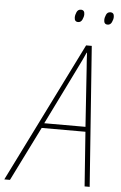

<svg xmlns="http://www.w3.org/2000/svg" viewBox="-119 -938 616 979"><g transform="rotate(5 189.0 -448.0)"><path d="M-59 0H-30L108 -278H332L352 0H378L326 -717H297ZM119 -303 265 -600Q276 -622 285.5 -642Q295 -662 303 -680H305Q306 -662 307 -641Q308 -620 310 -600L330 -303ZM397 -832Q411 -832 418 -846.5Q425 -861 425 -874Q425 -896 406 -896Q391 -896 384.5 -881.5Q378 -867 378 -854Q378 -832 397 -832ZM246 -832Q260 -832 267 -846.5Q274 -861 274 -874Q274 -896 255 -896Q240 -896 233.5 -881.5Q227 -867 227 -854Q227 -832 246 -832Z"/></g></svg>

Font: Noto Sans UI SemiCondensed Thin
Style: Italic
Weight: 250
Width: 4
Italic angle: -12°
Designer: Monotype Design Team
Foundry: Monotype Imaging Inc.
Version: Version 1.901